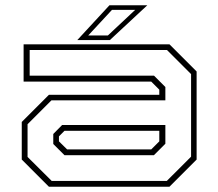

<svg xmlns="http://www.w3.org/2000/svg" viewBox="-20 -708 828 728"><path d="M165.5 0 62.5 -103V-245.5L165.5 -348.5H584V-368L553.5 -398.5H69.5V-540H622.5L725.5 -437V-103L622.5 0ZM176 -22H612.5L704.5 -114V-427L613 -518.5H92.5V-421H564L607 -378V-327.5H175L84.5 -237V-113ZM224.5 -119.5 182 -162V-200L215.5 -234H607V-163L563.5 -119.5ZM234.5 -141.5H553.5L584 -172V-212H224.5L203.5 -191V-172ZM273 -556 395 -688H538.5L396.5 -556ZM314.5 -573.5H389L492.5 -670.5H404.5Z"/></svg>

Font: Tourney Expanded ExtraLight
Style: Regular
Weight: 200
Width: 7
Designer: Tyler Finck
Foundry: Etcetera Type Co
Version: Version 1.010; ttfautohint (v1.8.3)